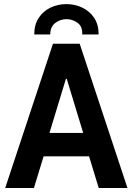

<svg xmlns="http://www.w3.org/2000/svg" viewBox="-20 -938 662 958"><path d="M5.9 0 244.3 -719.7H377.6L616 0H472.6L413.5 -193.7L403.8 -246.1L312.9 -544.9H309L218.1 -246.1L208.5 -193.7L149.3 0ZM145.3 -157.9V-274.6H476.1V-157.9ZM311 -917.5Q353.9 -917.5 390.7 -899.9Q427.5 -882.4 450 -848.6Q472.4 -814.9 472 -766.2H390.3Q392.1 -806.1 367 -824.2Q342 -842.4 311 -842.4Q281.2 -842.4 256.2 -823.8Q231.1 -805.2 230.6 -766.2H150.9Q150.9 -814.9 173.1 -848.6Q195.3 -882.4 231.7 -899.9Q268.1 -917.5 311 -917.5Z"/></svg>

Font: Reddit Sans Condensed
Style: Regular
Weight: 400
Designer: Stephen Hutchings
Foundry: Reddit
Version: Version 1.014